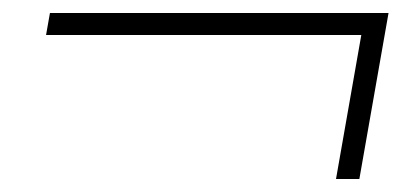

<svg xmlns="http://www.w3.org/2000/svg" viewBox="-20 -414 636 296"><path d="M537 -360H51L57 -394H579L534 -138H498Z"/></svg>

Font: Sarabun Thin
Style: Italic
Weight: 250
Italic angle: -10°
Designer: Suppakit Chalermlarp | Katatrad Co.,Ltd.
Foundry: Cadson Demak Co.,Ltd.
Version: Version 1.000; ttfautohint (v1.6)